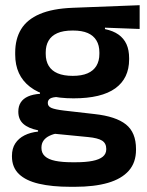

<svg xmlns="http://www.w3.org/2000/svg" viewBox="-20 -529 564 739"><path d="M263 -150.5Q153 -150.5 95.8 -194.5Q38.5 -238.5 38.5 -319V-326.5Q38.5 -379 61.2 -416.5Q84 -454 133 -475Q182 -496 259.5 -499L517.5 -509V-417.5L384 -422.5V-417Q415.5 -410.5 436 -396Q456.5 -381.5 466.8 -359Q477 -336.5 477 -305V-300.5Q477 -227.5 423.8 -189Q370.5 -150.5 263 -150.5ZM257.5 95.5H271.5Q310.5 95.5 336.5 90.2Q362.5 85 375.8 74Q389 63 389 45.5V44Q389 22.5 372.8 12.2Q356.5 2 319 -1.5L176 -15.5L205 -17Q185.5 -13.5 170.8 -6.5Q156 0.5 147.8 11.8Q139.5 23 139.5 39.5V40.5Q139.5 60 152.8 72.2Q166 84.5 192.5 90Q219 95.5 257.5 95.5ZM251 190Q180 190 129.8 178.2Q79.5 166.5 52.8 140.8Q26 115 26 73V71Q26 42.5 38.8 23Q51.5 3.5 74.2 -8Q97 -19.5 126.5 -22.5V-27.5Q89 -35 69.8 -52.2Q50.5 -69.5 50.5 -99V-99.5Q50.5 -120.5 60 -135Q69.5 -149.5 88 -157.8Q106.5 -166 134 -168V-181.5L242 -155L206.5 -156Q182.5 -155.5 173.2 -149.8Q164 -144 164 -133V-132.5Q164 -119.5 178.2 -113.5Q192.5 -107.5 226 -103.5L344 -90Q426 -81 464.8 -50Q503.5 -19 503.5 44.5V47.5Q503.5 96.5 475.8 128Q448 159.5 395.5 174.8Q343 190 268.5 190ZM260 -237Q294.5 -237 317 -246.8Q339.5 -256.5 351 -275.5Q362.5 -294.5 362.5 -321.5V-327.5Q362.5 -354.5 351.2 -373.2Q340 -392 317.8 -401.8Q295.5 -411.5 261 -411.5H259.5Q223 -411.5 200.2 -401.2Q177.5 -391 166.8 -372.2Q156 -353.5 156 -327.5V-321.5Q156 -294.5 167.5 -275.5Q179 -256.5 202 -246.8Q225 -237 260 -237Z"/></svg>

Font: Anek Bangla
Style: Semi-bold
Weight: 600
Designer: Sulekha Rajkumar (Bangla), Yesha Goshar (Latin)
Foundry: Ek Type
Version: Version 1.002;March 21, 2022;FontCreator 13.0.0.2683 64-bit